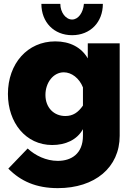

<svg xmlns="http://www.w3.org/2000/svg" viewBox="-20 -750 687 993"><path d="M353 -649C320 -649 292 -686 292 -730H194C194 -635 259 -568 353 -568C447 -568 512 -635 512 -730H414C410 -683 384 -649 353 -649ZM250 0C318 0 378 -26 409 -82V-48C409 46 348 82 279 82C218 82 162 54 123 18L23 122C87 187 167 223 279 223C471 223 599 116 599 -48V-526H434V-448C401 -505 342 -536 266 -536C122 -536 21 -421 21 -264C21 -116 113 0 250 0ZM318 -150C258 -150 215 -194 215 -259C215 -323 256 -376 310 -376C350 -376 390 -346 409 -298V-204C384 -168 357 -150 318 -150Z"/></svg>

Font: Raleway Black
Style: Regular
Weight: 900
Designer: Matt McInerney, Pablo Impallari, Rodrigo Fuenzalida
Foundry: Matt McInerney, Pablo Impallari, Rodrigo Fuenzalida
Version: Version 3.000g; ttfautohint (v1.5) -l 8 -r 28 -G 28 -x 14 -D